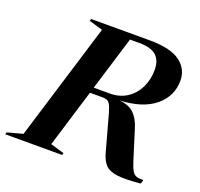

<svg xmlns="http://www.w3.org/2000/svg" viewBox="-171 -853 1036 997"><g transform="rotate(20 347.0 -355.0)"><path d="M196 -33.5 271.5 -11.5 268.5 0H-46L-43 -11.5L42.5 -34.5L240.5 -681.5L165 -703.5L168 -715H491Q607.5 -715 660.5 -675.8Q713.5 -636.5 713.5 -572.5Q713.5 -486.5 646 -430.2Q578.5 -374 452 -368Q503.5 -364 532.2 -336.5Q561 -309 576.5 -257.5L627 -96Q637.5 -63 647 -46.8Q656.5 -30.5 670.5 -25.8Q684.5 -21 709.5 -21.5L702.5 0Q619 8 573.8 2.2Q528.5 -3.5 507.5 -26.8Q486.5 -50 475.5 -93.5L432.5 -249.5Q420.5 -296.5 411.8 -318.5Q403 -340.5 392 -346.8Q381 -353 363 -353H293.5ZM391 -384.5Q446.5 -384.5 486.5 -411Q526.5 -437.5 547.8 -482Q569 -526.5 569 -579.5Q569 -631 540.2 -657.2Q511.5 -683.5 446.5 -683.5H394.5L303 -384.5Z"/></g></svg>

Font: Newsreader 72pt SemiBold
Style: Italic
Weight: 600
Italic angle: -17°
Designer: Hugues Gentile
Foundry: Production Type
Version: Version 1.003; ttfautohint (v1.8.3)